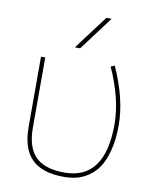

<svg xmlns="http://www.w3.org/2000/svg" viewBox="-85 -815 717 890"><g transform="rotate(10 273.5 -370.0)"><path d="M248 -590H223L343 -750H368ZM402 -531 420 -539Q486 -392 486 -270Q486 -203 473 -152.5Q460 -102 440 -71.5Q420 -41 391.5 -22Q363 -3 335 3.5Q307 10 276 10Q174 10 125 -39Q76 -88 76 -190V-520H96V-190Q96 -97 139.5 -53.5Q183 -10 276 -10Q466 -10 466 -270Q466 -389 402 -531Z"/></g></svg>

Font: Mplus 1p Thin
Style: Regular
Weight: 250
Version: Version 1.061